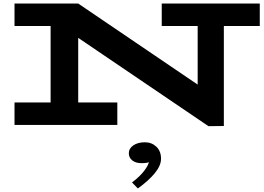

<svg xmlns="http://www.w3.org/2000/svg" viewBox="-20 -706 1490 1085"><path d="M1448 -559H1245V6L1158 7L422 -492V-127H643V0H62V-127H266V-559H62V-686H422L1097 -228V-559H894V-686H1448ZM759 359 726 325Q771 291 795 259Q819 227 821 210Q812 216 780 216Q747 216 727.5 200.5Q708 185 708 160Q708 133 733.5 115.5Q759 98 799 98Q837 98 863.5 123Q890 148 890 191Q890 230 854.5 273Q819 316 759 359Z"/></svg>

Font: BioRhyme Expanded ExtraBold
Style: Regular
Weight: 800
Width: 7
Designer: Aoife Mooney
Foundry: Aoife Mooney Type
Version: Version 1.000